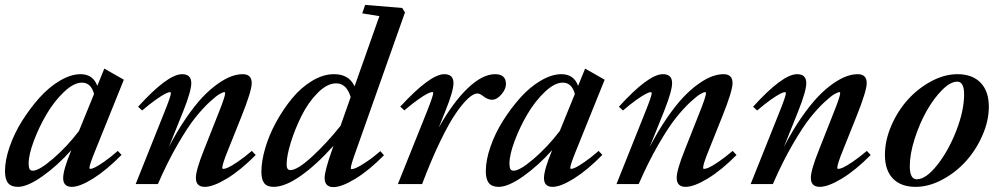

<svg xmlns="http://www.w3.org/2000/svg" viewBox="-29 -745 4032 777"><path d="M43.5 11.2Q16.6 11.2 3.9 -3.9Q-8.8 -19 -8.8 -52.2Q-8.8 -96.7 10 -151.1Q28.8 -205.6 60.8 -256.3Q92.8 -307.1 131.3 -350.1Q169.9 -393.1 214.1 -418.9Q258.3 -444.8 296.9 -444.8Q347.7 -444.8 364.7 -397.5L393.1 -467.3L472.2 -422.4L357.4 -137.7Q333 -78.1 333 -65.9Q333 -61.5 336.4 -61.5Q342.3 -61.5 354.5 -67.1Q366.7 -72.8 391.8 -90.1Q417 -107.4 447.8 -134.3L462.9 -118.2Q401.9 -56.2 347.9 -22.5Q293.9 11.2 261.7 11.2Q226.6 11.2 226.6 -24.4Q226.6 -57.6 259.8 -137.7Q203.6 -74.7 142.8 -31.7Q82 11.2 43.5 11.2ZM86.9 -82.5Q86.9 -67.4 90.8 -60.8Q94.7 -54.2 104 -54.2Q128.9 -54.2 185.3 -102.5Q241.7 -150.9 290.5 -214.8L351.6 -364.7Q339.4 -410.6 302.7 -410.6Q269.5 -410.6 230 -373Q190.4 -335.4 159.7 -283.2Q128.9 -231 107.9 -174.8Q86.9 -118.7 86.9 -82.5Z M520 0 636.7 -292Q662.6 -356.4 662.6 -367.7Q662.6 -372.1 658.2 -372.1Q652.8 -372.1 639.9 -365.7Q627 -359.4 601.6 -341.6Q576.2 -323.7 546.4 -297.9L529.8 -313Q649.4 -444.8 708 -444.8Q745.1 -444.8 745.1 -408.7Q745.1 -377 713.4 -296.9L654.3 -149.9Q688.5 -215.8 724.6 -268.1Q760.7 -320.3 791.7 -352.8Q822.8 -385.3 853.3 -406.5Q883.8 -427.7 908 -436.3Q932.1 -444.8 953.1 -444.8Q989.7 -444.8 989.7 -408.7Q989.7 -377.4 948.7 -274.9L894 -138.2Q870.6 -81.1 870.6 -65.9Q870.6 -61.5 875 -61.5Q881.3 -61.5 893.8 -66.9Q906.2 -72.3 932.4 -89.8Q958.5 -107.4 990.2 -134.3L1005.9 -117.7Q944.3 -55.7 888.9 -22.2Q833.5 11.2 799.8 11.2Q763.7 11.2 763.7 -25.4Q763.7 -56.6 796.4 -138.2L855.5 -287.6Q882.3 -354.5 882.3 -368.2Q882.3 -372.1 878.4 -372.1Q873.5 -372.1 860.1 -364.7Q846.7 -357.4 819.6 -332.5Q792.5 -307.6 762 -269.8Q731.4 -231.9 690.2 -160.9Q648.9 -89.8 609.9 0Z M1078.1 11.2Q1051.3 11.2 1040 -4.2Q1028.8 -19.5 1028.8 -49.3Q1028.8 -92.3 1044.4 -145.8Q1060.1 -199.2 1088.6 -251.2Q1117.2 -303.2 1153.1 -346.9Q1189 -390.6 1233.9 -417.7Q1278.8 -444.8 1322.8 -444.8Q1383.8 -444.8 1405.8 -395.5L1506.3 -679.7L1437 -690.9L1448.7 -725.1L1598.6 -712.9L1609.9 -694.8L1412.6 -137.2Q1390.6 -77.1 1390.6 -64.5Q1390.6 -60.5 1395 -60.5Q1400.9 -60.5 1413.6 -66.2Q1426.3 -71.8 1452.6 -89.1Q1479 -106.4 1510.3 -133.3L1524.9 -116.7Q1464.4 -55.2 1408.9 -21.5Q1353.5 12.2 1320.8 12.2Q1284.7 12.2 1284.7 -24.9Q1284.7 -53.2 1314.5 -137.2L1320.3 -154.8Q1251 -77.6 1187.7 -33.2Q1124.5 11.2 1078.1 11.2ZM1130.9 -79.1Q1130.9 -56.6 1146 -56.6Q1174.8 -56.6 1234.1 -111.3Q1293.5 -166 1349.1 -235.8L1390.1 -352.1Q1373.5 -407.7 1331.5 -407.7Q1294.9 -407.7 1256.6 -369.1Q1218.3 -330.6 1191.7 -277.1Q1165 -223.6 1147.9 -168.7Q1130.9 -113.8 1130.9 -79.1Z M1581.1 0 1698.2 -292Q1724.1 -357.4 1724.1 -368.2Q1724.1 -372.6 1719.7 -372.6Q1714.4 -372.6 1701.2 -366.2Q1688 -359.9 1662.8 -342Q1637.7 -324.2 1607.4 -298.3L1590.8 -313.5Q1711.9 -444.8 1769 -444.8Q1806.2 -444.8 1806.2 -408.7Q1806.2 -377 1773.9 -296.9L1746.6 -228.5Q1804.2 -331.1 1863.8 -387.9Q1923.3 -444.8 1974.6 -444.8Q2018.6 -444.8 2018.6 -404.8Q2018.6 -384.8 2000.2 -363Q1981.9 -341.3 1961.4 -341.3Q1944.3 -341.3 1923.8 -357.9Q1911.6 -366.7 1902.8 -366.7Q1887.7 -366.7 1866 -347.2Q1844.2 -327.6 1816.2 -287.1Q1788.1 -246.6 1752.2 -172.4Q1716.3 -98.1 1679.2 0Z M1989.3 11.2Q1962.4 11.2 1949.7 -3.9Q1937 -19 1937 -52.2Q1937 -96.7 1955.8 -151.1Q1974.6 -205.6 2006.6 -256.3Q2038.6 -307.1 2077.1 -350.1Q2115.7 -393.1 2159.9 -418.9Q2204.1 -444.8 2242.7 -444.8Q2293.5 -444.8 2310.5 -397.5L2338.9 -467.3L2418 -422.4L2303.2 -137.7Q2278.8 -78.1 2278.8 -65.9Q2278.8 -61.5 2282.2 -61.5Q2288.1 -61.5 2300.3 -67.1Q2312.5 -72.8 2337.6 -90.1Q2362.8 -107.4 2393.6 -134.3L2408.7 -118.2Q2347.7 -56.2 2293.7 -22.5Q2239.7 11.2 2207.5 11.2Q2172.4 11.2 2172.4 -24.4Q2172.4 -57.6 2205.6 -137.7Q2149.4 -74.7 2088.6 -31.7Q2027.8 11.2 1989.3 11.2ZM2032.7 -82.5Q2032.7 -67.4 2036.6 -60.8Q2040.5 -54.2 2049.8 -54.2Q2074.7 -54.2 2131.1 -102.5Q2187.5 -150.9 2236.3 -214.8L2297.4 -364.7Q2285.2 -410.6 2248.5 -410.6Q2215.3 -410.6 2175.8 -373Q2136.2 -335.4 2105.5 -283.2Q2074.7 -231 2053.7 -174.8Q2032.7 -118.7 2032.7 -82.5Z M2465.8 0 2582.5 -292Q2608.4 -356.4 2608.4 -367.7Q2608.4 -372.1 2604 -372.1Q2598.6 -372.1 2585.7 -365.7Q2572.8 -359.4 2547.4 -341.6Q2522 -323.7 2492.2 -297.9L2475.6 -313Q2595.2 -444.8 2653.8 -444.8Q2690.9 -444.8 2690.9 -408.7Q2690.9 -377 2659.2 -296.9L2600.1 -149.9Q2634.3 -215.8 2670.4 -268.1Q2706.5 -320.3 2737.5 -352.8Q2768.6 -385.3 2799.1 -406.5Q2829.6 -427.7 2853.8 -436.3Q2877.9 -444.8 2898.9 -444.8Q2935.5 -444.8 2935.5 -408.7Q2935.5 -377.4 2894.5 -274.9L2839.8 -138.2Q2816.4 -81.1 2816.4 -65.9Q2816.4 -61.5 2820.8 -61.5Q2827.1 -61.5 2839.6 -66.9Q2852.1 -72.3 2878.2 -89.8Q2904.3 -107.4 2936 -134.3L2951.7 -117.7Q2890.1 -55.7 2834.7 -22.2Q2779.3 11.2 2745.6 11.2Q2709.5 11.2 2709.5 -25.4Q2709.5 -56.6 2742.2 -138.2L2801.3 -287.6Q2828.1 -354.5 2828.1 -368.2Q2828.1 -372.1 2824.2 -372.1Q2819.3 -372.1 2805.9 -364.7Q2792.5 -357.4 2765.4 -332.5Q2738.3 -307.6 2707.8 -269.8Q2677.2 -231.9 2636 -160.9Q2594.7 -89.8 2555.7 0Z M3008.8 0 3125.5 -292Q3151.4 -356.4 3151.4 -367.7Q3151.4 -372.1 3147 -372.1Q3141.6 -372.1 3128.7 -365.7Q3115.7 -359.4 3090.3 -341.6Q3064.9 -323.7 3035.2 -297.9L3018.6 -313Q3138.2 -444.8 3196.8 -444.8Q3233.9 -444.8 3233.9 -408.7Q3233.9 -377 3202.1 -296.9L3143.1 -149.9Q3177.2 -215.8 3213.4 -268.1Q3249.5 -320.3 3280.5 -352.8Q3311.5 -385.3 3342 -406.5Q3372.6 -427.7 3396.7 -436.3Q3420.9 -444.8 3441.9 -444.8Q3478.5 -444.8 3478.5 -408.7Q3478.5 -377.4 3437.5 -274.9L3382.8 -138.2Q3359.4 -81.1 3359.4 -65.9Q3359.4 -61.5 3363.8 -61.5Q3370.1 -61.5 3382.6 -66.9Q3395 -72.3 3421.1 -89.8Q3447.3 -107.4 3479 -134.3L3494.6 -117.7Q3433.1 -55.7 3377.7 -22.2Q3322.3 11.2 3288.6 11.2Q3252.4 11.2 3252.4 -25.4Q3252.4 -56.6 3285.2 -138.2L3344.2 -287.6Q3371.1 -354.5 3371.1 -368.2Q3371.1 -372.1 3367.2 -372.1Q3362.3 -372.1 3348.9 -364.7Q3335.4 -357.4 3308.3 -332.5Q3281.2 -307.6 3250.7 -269.8Q3220.2 -231.9 3179 -160.9Q3137.7 -89.8 3098.6 0Z M3676.3 11.2Q3617.2 11.2 3584.7 -22.2Q3552.2 -55.7 3552.2 -118.2Q3552.2 -176.8 3578.1 -236.6Q3604 -296.4 3645 -341.8Q3686 -387.2 3739.5 -416Q3793 -444.8 3845.7 -444.8Q3905.8 -444.8 3939.2 -410.4Q3972.7 -376 3972.7 -313.5Q3972.7 -255.9 3946.5 -196.5Q3920.4 -137.2 3879.2 -91.8Q3837.9 -46.4 3783.7 -17.6Q3729.5 11.2 3676.3 11.2ZM3681.2 -19.5Q3717.8 -19.5 3763.2 -76.4Q3808.6 -133.3 3840.6 -215.1Q3872.6 -296.9 3872.6 -363.3Q3872.6 -414.6 3844.7 -414.6Q3816.9 -414.6 3782.7 -379.9Q3748.5 -345.2 3720.2 -294.7Q3691.9 -244.1 3672.4 -182.9Q3652.8 -121.6 3652.8 -71.8Q3652.8 -19.5 3681.2 -19.5Z"/></svg>

Font: Elstob SemiBold
Style: Italic
Weight: 600
Italic angle: -20°
Designer: Peter S. Baker
Version: Version 1.015